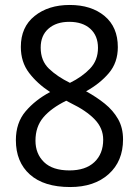

<svg xmlns="http://www.w3.org/2000/svg" viewBox="-20 -744 560 774"><path d="M261 -724Q348 -724 401.5 -679.5Q455 -635 455 -554Q455 -492 419 -449.5Q383 -407 327 -376Q369 -353 402.5 -326Q436 -299 456 -264Q476 -229 476 -182Q476 -94 418 -42Q360 10 263 10Q157 10 100.5 -40.5Q44 -91 44 -179Q44 -249 83 -295Q122 -341 182 -373Q130 -407 97 -450.5Q64 -494 64 -555Q64 -635 119.5 -679.5Q175 -724 261 -724ZM259 -656Q207 -656 175.5 -628.5Q144 -601 144 -552Q144 -499 177.5 -467Q211 -435 262 -410Q311 -434 343 -467.5Q375 -501 375 -551Q375 -600 344 -628Q313 -656 259 -656ZM123 -177Q123 -124 157.5 -90.5Q192 -57 260 -57Q325 -57 360.5 -90.5Q396 -124 396 -181Q396 -227 362 -262.5Q328 -298 266 -328L247 -338Q186 -308 154.5 -270.5Q123 -233 123 -177Z"/></svg>

Font: Noto Sans Sinhala UI SemiCondensed
Style: Regular
Weight: 400
Width: 4
Designer: Jelle Bosma - Monotype Design Team
Foundry: Monotype Imaging Inc.
Version: Version 2.006; ttfautohint (v1.8.4.7-5d5b)